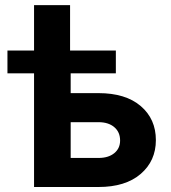

<svg xmlns="http://www.w3.org/2000/svg" viewBox="-20 -748 684 768"><path d="M9.8 -454.6V-545.9H116.2V-727.5H260.3V-545.9H443.4V-454.6H262.7V-375.5H374Q482.4 -375.5 543 -323.7Q603.5 -272 603.5 -187.5Q603.5 -104.5 542.7 -52.2Q481.9 0 374 0H116.2V-454.6ZM262.7 -259.3V-116.2H374Q413.6 -116.2 437 -135.3Q460.4 -154.3 460.4 -186Q460.4 -219.7 437 -239.5Q413.6 -259.3 374 -259.3Z"/></svg>

Font: Inter-Bold
Style: Bold
Weight: 700
Designer: Rasmus Andersson
Foundry: rsms
Version: Version 4.000;git-a52131595